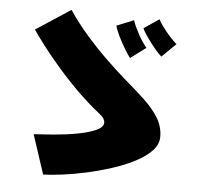

<svg xmlns="http://www.w3.org/2000/svg" viewBox="-50 -792 821 784"><g transform="rotate(5 360.5 -400.0)"><path d="M155 -60 102 -221Q141 -223 189 -227Q237 -231 282 -239.5Q327 -248 356 -261Q385 -274 385 -293Q385 -310 364 -326Q314 -365 261.5 -417.5Q209 -470 159.5 -529.5Q110 -589 70 -647L212 -740Q246 -689 289.5 -639.5Q333 -590 375.5 -549Q418 -508 449 -481Q500 -438 538 -402Q576 -366 597 -331Q618 -296 618 -255Q618 -224 593.5 -198Q569 -172 527.5 -150.5Q486 -129 435.5 -112.5Q385 -96 333 -84.5Q281 -73 234.5 -67Q188 -61 155 -60ZM594 -582Q584 -590 567 -610Q550 -630 534 -652.5Q518 -675 511 -691L573 -733Q585 -711 607 -684Q629 -657 651 -638ZM467 -565Q459 -575 444.5 -598.5Q430 -622 417 -648.5Q404 -675 400 -692L470 -720Q478 -696 494.5 -665.5Q511 -635 530 -612Z"/></g></svg>

Font: Mochiy Pop P One
Style: Regular
Weight: 400
Designer: FONTDASU
Foundry: FONTDASU / Google Inc. / Adobe
Version: Version 2.000